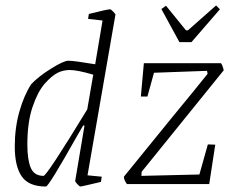

<svg xmlns="http://www.w3.org/2000/svg" viewBox="-20 -673 842 702"><path d="M402 -619 300 -32 352 -27 349 -8 311 1Q277 9 274 9Q271 9 262.5 0Q254 -9 255 -12L289 -214H284L263 -178Q158 9 148 9Q85 9 59.5 -28Q34 -65 34 -137Q34 -206 51 -265.5Q68 -325 94 -365Q120 -393 166.5 -422Q213 -451 230 -451Q250 -451 328 -438L355 -598L302 -604L305 -622Q373 -639 382 -639Q386 -639 394.5 -630Q403 -621 402 -619ZM299 -273 321 -400Q263 -417 235 -417Q211 -417 191 -407Q169 -396 143.5 -367Q118 -338 99 -282Q80 -226 80 -144Q80 -89 92.5 -59.5Q105 -30 139 -30Q151 -30 299 -273ZM740 -145 767 -144 745 0H444Q433 -15 433 -27L611 -246Q650 -293 682 -332.5Q714 -372 739 -403L737 -414L543 -407L519 -320H495L506 -442H788Q794 -434 798 -416L498 -45L497 -30L709 -35ZM570 -640 587 -652 660 -562H667L770 -653L784 -639L680 -519H636Z"/></svg>

Font: Grenze ExtraLight
Style: Italic
Weight: 275
Italic angle: -10°
Designer: Renata Polastri
Foundry: Omnibus-Type
Version: Version 1.002; ttfautohint (v1.8)